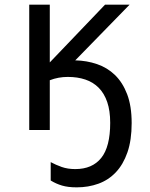

<svg xmlns="http://www.w3.org/2000/svg" viewBox="-20 -556 640 821"><path d="M301.8 -297.9Q350.6 -296.9 394.5 -282Q438.5 -267.1 471.4 -235.4Q504.4 -203.6 523.7 -153.1Q543 -102.5 543 -29.8Q543 43.5 524.9 95.5Q506.8 147.5 475.3 180.7Q443.8 213.9 400.9 229.5Q357.9 245.1 308.1 245.1Q271 245.1 245.4 237.5Q219.7 230 196.8 215.8V137.2Q218.3 148.9 243.9 158Q269.5 167 301.8 167Q374.5 167 412.8 119.4Q451.2 71.8 451.2 -30.8Q451.2 -82.5 438.5 -119.6Q425.8 -156.7 402.1 -180.7Q378.4 -204.6 345 -215.8Q311.5 -227.1 270 -227.1Q229.5 -227.1 192.9 -212.9V0H105V-536.1H192.9V-289.1L429.2 -536.1H534.2Z"/></svg>

Font: Droid Sans Mono
Style: Regular
Weight: 400
Monospace: yes
Foundry: Ascender Corporation
Version: Version 1.00 build 112